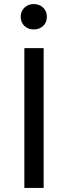

<svg xmlns="http://www.w3.org/2000/svg" viewBox="-20 -926 335 946"><path d="M195 -689V0H100V-689ZM146 -906Q175 -906 193 -888Q211 -870 211 -843Q211 -816 193 -798.5Q175 -781 146 -781Q118 -781 100 -798.5Q82 -816 82 -843Q82 -870 100 -888Q118 -906 146 -906Z"/></svg>

Font: Firava
Style: Regular
Weight: 400
Designer: Carrois Corporate & Edenspiekermann AG
Foundry: Greg Finn Gibson
Version: Version 5.000